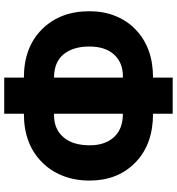

<svg xmlns="http://www.w3.org/2000/svg" viewBox="14 -794 810 877"><g transform="rotate(-90 418.5 -355.0)"><path d="M502.9 -650.4Q641.6 -650.4 723.9 -567.6Q806.2 -484.9 806.2 -351.1Q806.2 -285.6 784.4 -232.2Q762.7 -178.7 723.6 -141.1Q641.1 -60.5 502.9 -60.5V29.3H337.9V-60.5Q197.8 -60.5 115.2 -141.1Q32.7 -221.7 32.7 -350.1Q32.7 -418 54.7 -473.1Q76.7 -528.3 116.2 -567.4Q199.2 -650.4 337.9 -650.4V-740.2H502.9ZM331.5 -512.7Q267.6 -512.7 230.7 -469.7Q193.8 -426.8 193.8 -350.1Q193.8 -279.8 231 -239Q268.1 -198.2 337.9 -198.2V-512.7ZM502.9 -512.7V-198.2H510.3Q571.3 -198.2 608.2 -238.5Q645 -278.8 645 -351.1Q645 -426.3 609.1 -469.5Q573.2 -512.7 502.9 -512.7Z"/></g></svg>

Font: Roboto Black
Style: Regular
Weight: 900
Designer: Google
Version: Version 2.134; 2016